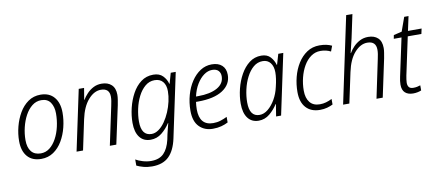

<svg xmlns="http://www.w3.org/2000/svg" viewBox="-82 -1092 3814 1665"><g transform="rotate(-10 1824.5 -260.0)"><path d="M206 9Q127 9 84.5 -40Q42 -89 42 -176Q42 -239 58.5 -303Q75 -367 106.5 -421Q138 -475 185 -508Q232 -541 294 -541Q371 -541 413.5 -491Q456 -441 456 -355Q456 -291 440 -226.5Q424 -162 392.5 -108.5Q361 -55 314 -23Q267 9 206 9ZM210 -39Q254 -39 288.5 -66Q323 -93 348 -139Q373 -185 386 -242Q399 -299 399 -358Q399 -416 373 -454.5Q347 -493 292 -493Q247 -493 211 -464.5Q175 -436 150 -389.5Q125 -343 111.5 -287Q98 -231 98 -175Q98 -110 126.5 -74.5Q155 -39 210 -39Z M517 0 630 -533H677L660 -430H662Q678 -457 702.5 -483Q727 -509 759.5 -526Q792 -543 832 -543Q887 -543 919 -513Q951 -483 951 -425Q951 -405 947 -380.5Q943 -356 939 -335L867 0H810L882 -339Q887 -361 890 -381Q893 -401 893 -418Q893 -492 817 -492Q757 -492 705 -432.5Q653 -373 630 -265L574 0Z M1141 240Q1100 240 1065 230.5Q1030 221 1006 209V155Q1029 169 1066.5 180.5Q1104 192 1141 192Q1213 192 1252.5 152Q1292 112 1310 34L1319 -10Q1324 -30 1330.5 -57Q1337 -84 1343 -106H1340Q1310 -59 1267 -24.5Q1224 10 1169 10Q1106 10 1072 -35Q1038 -80 1038 -161Q1038 -225 1054 -291.5Q1070 -358 1101 -415Q1132 -472 1178.5 -507Q1225 -542 1287 -542Q1341 -542 1371 -511Q1401 -480 1411 -440H1414L1440 -532H1484L1364 34Q1342 137 1289 188.5Q1236 240 1141 240ZM1185 -38Q1217 -38 1247.5 -59.5Q1278 -81 1303.5 -117.5Q1329 -154 1348 -198.5Q1367 -243 1377.5 -290Q1388 -337 1388 -379Q1388 -433 1362.5 -463Q1337 -493 1290 -493Q1243 -493 1206.5 -462Q1170 -431 1145 -381.5Q1120 -332 1107.5 -274Q1095 -216 1095 -163Q1095 -38 1185 -38Z M1717 10Q1643 10 1597 -37Q1551 -84 1551 -177Q1551 -249 1569.5 -315Q1588 -381 1622 -432Q1656 -483 1701.5 -512.5Q1747 -542 1802 -542Q1859 -542 1891.5 -512.5Q1924 -483 1924 -429Q1924 -344 1847.5 -294.5Q1771 -245 1631 -245H1612Q1610 -231 1608.5 -214Q1607 -197 1607 -180Q1607 -38 1728 -38Q1763 -38 1792.5 -47.5Q1822 -57 1851 -71V-22Q1825 -8 1791.5 1Q1758 10 1717 10ZM1639 -291Q1745 -291 1807.5 -326Q1870 -361 1870 -426Q1870 -456 1852 -475Q1834 -494 1797 -494Q1760 -494 1725 -469Q1690 -444 1662 -398.5Q1634 -353 1620 -291Z M2120 10Q2059 10 2025 -35Q1991 -80 1991 -162Q1991 -226 2007.5 -292.5Q2024 -359 2055.5 -415.5Q2087 -472 2132.5 -507Q2178 -542 2238 -542Q2290 -542 2318.5 -510.5Q2347 -479 2357 -440H2360L2387 -532H2431L2318 0H2274L2291 -106H2288Q2260 -61 2217.5 -25.5Q2175 10 2120 10ZM2136 -38Q2175 -38 2211 -67.5Q2247 -97 2275 -145.5Q2303 -194 2316 -253Q2325 -289 2329.5 -320.5Q2334 -352 2334 -378Q2334 -431 2309.5 -462Q2285 -493 2242 -493Q2196 -493 2160.5 -463Q2125 -433 2099.5 -383.5Q2074 -334 2061 -276Q2048 -218 2048 -163Q2048 -38 2136 -38Z M2660 10Q2581 10 2537 -38.5Q2493 -87 2493 -176Q2493 -243 2509.5 -307.5Q2526 -372 2559 -425Q2592 -478 2640 -510Q2688 -542 2751 -542Q2814 -542 2859 -520L2841 -472Q2801 -493 2751 -493Q2704 -493 2666.5 -466Q2629 -439 2603 -394Q2577 -349 2563 -293Q2549 -237 2549 -179Q2549 -113 2579 -75.5Q2609 -38 2667 -38Q2696 -38 2722 -45.5Q2748 -53 2774 -66V-17Q2752 -6 2723.5 2Q2695 10 2660 10Z M2864 0 3025 -760H3080L3036 -553Q3029 -523 3021 -491Q3013 -459 3006 -429H3009Q3025 -457 3049.5 -482.5Q3074 -508 3106.5 -524.5Q3139 -541 3179 -541Q3233 -541 3264.5 -511.5Q3296 -482 3296 -423Q3296 -404 3292 -380.5Q3288 -357 3284 -334L3213 0H3158L3229 -338Q3234 -360 3237 -380Q3240 -400 3240 -417Q3240 -493 3163 -493Q3103 -493 3051 -434.5Q2999 -376 2976 -267L2919 0Z M3480 10Q3435 10 3409.5 -13Q3384 -36 3384 -84Q3384 -114 3393 -154L3464 -486H3396L3402 -518L3474 -535L3518 -658H3556L3529 -532H3649L3639 -486H3519L3448 -153Q3445 -136 3442.5 -120Q3440 -104 3440 -91Q3440 -66 3451.5 -52Q3463 -38 3490 -38Q3508 -38 3523 -41Q3538 -44 3552 -49V-4Q3539 2 3519.5 6Q3500 10 3480 10Z"/></g></svg>

Font: Noto Sans SemiCondensed Light
Style: Italic
Weight: 300
Width: 4
Italic angle: -12°
Designer: Monotype Design Team
Foundry: Monotype Imaging Inc.
Version: Version 2.013; ttfautohint (v1.8.4.7-5d5b)